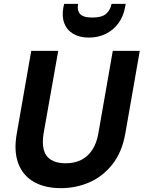

<svg xmlns="http://www.w3.org/2000/svg" viewBox="-20 -964 745 996"><path d="M296 12Q211 12 154 -21.5Q97 -55 74 -118.5Q51 -182 67 -271L142 -700H282L206 -271Q198 -222 207 -187.5Q216 -153 244.5 -135Q273 -117 320 -117Q366 -117 400.5 -134Q435 -151 458 -185.5Q481 -220 490 -271L565 -700H705L630 -271Q613 -175 563.5 -112Q514 -49 444.5 -18.5Q375 12 296 12ZM441 -769Q393 -769 360 -788.5Q327 -808 313.5 -843.5Q300 -879 309 -927L313 -944H385Q379 -911 395 -892Q411 -873 459 -873Q508 -873 530 -892Q552 -911 559 -944H632L629 -927Q620 -878 594 -843Q568 -808 529 -788.5Q490 -769 441 -769Z"/></svg>

Font: DM Sans 16pt ExtraBold
Style: Italic
Weight: 800
Italic angle: -10°
Version: Version 4.004;gftools[0.9.30]